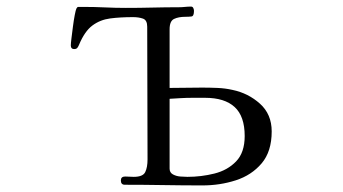

<svg xmlns="http://www.w3.org/2000/svg" viewBox="-20 -561 1040 583"><path d="M723 -148Q723 -208 692.5 -236Q662 -264 603 -264H563Q546 -264 529 -263Q512 -262 495 -261V-49Q495 -37 505 -31.5Q515 -26 527.5 -25Q540 -24 549 -24Q591 -24 631 -34Q671 -44 697 -71Q723 -98 723 -148ZM805 -162Q805 -101 774.5 -65Q744 -29 696 -13.5Q648 2 595 2Q536 2 477 1Q418 0 359 0Q347 0 347 -13Q347 -25 360 -25Q367 -25 373 -24.5Q379 -24 386 -24Q414 -24 421 -38.5Q428 -53 428 -77Q428 -178 427.5 -279Q427 -380 427 -480Q427 -500 414 -504.5Q401 -509 384 -509Q345 -509 314.5 -505Q284 -501 260.5 -483.5Q237 -466 220 -425Q218 -420 215 -416Q212 -412 205 -412Q195 -412 195 -423Q195 -429 197 -445Q199 -461 201.5 -480.5Q204 -500 207 -515.5Q210 -531 212 -535Q215 -540 217 -540H235Q267 -540 299 -538.5Q331 -537 362 -537Q403 -537 443 -538Q483 -539 523 -539Q532 -539 541.5 -540Q551 -541 560 -541Q565 -541 567 -536.5Q569 -532 569 -528Q569 -512 561.5 -511Q554 -510 543 -510Q522 -510 508.5 -503.5Q495 -497 495 -472V-294Q520 -294 544.5 -294.5Q569 -295 594 -295Q617 -295 640.5 -294Q664 -293 686 -288Q734 -278 769.5 -246Q805 -214 805 -162Z"/></svg>

Font: Kaisei Decol
Style: Regular
Weight: 400
Designer: Font-Kai, 金井和夫
Foundry: KAZUO KANAI
Version: Version 5.003